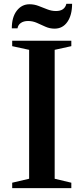

<svg xmlns="http://www.w3.org/2000/svg" viewBox="-20 -972 431 992"><path d="M43 0V-28L130.5 -48.5V-714.5L43 -733.5V-761.5H348.5V-733.5L262.5 -714.5V-48.5L348.5 -28V0ZM262 -824Q237 -824 214.8 -834Q192.5 -844 170.8 -853.8Q149 -863.5 125 -863.5Q102 -863.5 87.5 -853.2Q73 -843 70.5 -825.5H41Q41 -883.5 66.8 -916.8Q92.5 -950 132.5 -950Q157 -950 179.5 -941.2Q202 -932.5 224.2 -923.8Q246.5 -915 269 -915Q314 -915 323 -952.5H352.5Q352.5 -894 328.2 -859Q304 -824 262 -824Z"/></svg>

Font: Libre Caslon Text Medium
Style: Regular
Weight: 500
Designer: Pablo Impallari, Rodrigo Fuenzalida, Katja Schimmel
Foundry: Pablo Impallari, Rodrigo Fuenzalida
Version: Version 2.000